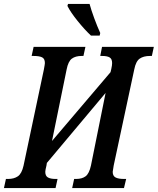

<svg xmlns="http://www.w3.org/2000/svg" viewBox="-38 -951 798 971"><path d="M-8 -46H3Q33 -46 52.5 -59.5Q72 -73 81 -113L184 -600Q189 -627 189 -632Q189 -654 175 -661Q161 -668 132 -668H122L132 -714H394L384 -668H374Q344 -668 325.5 -654.5Q307 -641 299 -600L225 -238L521 -586L525 -603Q529 -621 529 -632Q529 -653 516.5 -660.5Q504 -668 479 -668H469L478 -714H740L730 -668H720Q688 -668 668.5 -654.5Q649 -641 641 -600L537 -114Q532 -84 532 -82Q532 -61 546.5 -53.5Q561 -46 589 -46H600L589 0H327L337 -46H347Q377 -46 395 -59.5Q413 -73 422 -114L496 -481L199 -127L197 -114Q191 -90 191 -82Q191 -61 204.5 -53.5Q218 -46 243 -46H253L243 0H-18ZM303 -921 306 -931H415Q423 -901 438.5 -859Q454 -817 469 -784L466 -771H422Q390 -801 354.5 -845Q319 -889 303 -921Z"/></svg>

Font: Noto Serif CondSemiBold
Style: Italic
Weight: 600
Width: 3
Italic angle: -12°
Designer: Monotype Design Team
Foundry: Monotype Imaging Inc.
Version: Version 1.001